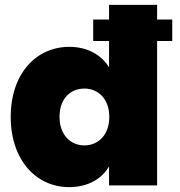

<svg xmlns="http://www.w3.org/2000/svg" viewBox="-20 -760 738 787"><path d="M624 -680V-740H427V-680H362V-592H427V-484C396 -535 338 -568 264 -568C130 -568 24 -460 24 -281C24 -102 130 7 263 7C342 7 398 -28 427 -78V0H624V-592H686V-680ZM326 -164C270 -164 224 -206 224 -281C224 -357 270 -397 326 -397C381 -397 428 -356 428 -281C428 -205 381 -164 326 -164Z"/></svg>

Font: Poppins STUK1
Style: Regular
Weight: 400
Designer: Jonny Pinhorn (original), Sammy Jo Hughes (modified version)
Foundry: Type Mafia
Version: Version 1.002;hotconv 1.0.109;makeotfexe 2.5.65596